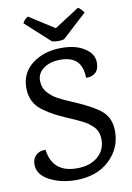

<svg xmlns="http://www.w3.org/2000/svg" viewBox="-98 -950 703 1026"><g transform="rotate(-10 253.5 -437.5)"><path d="M480 -206Q480 -113 411.5 -49Q343 15 230 15Q149 15 87 -17.5Q25 -50 25 -106Q25 -135 43.5 -154Q62 -173 97 -173Q113 -46 246 -46Q316 -46 358.5 -81.5Q401 -117 401 -175Q401 -224 368 -252Q353 -264 346.5 -269.5Q340 -275 317 -286.5Q294 -298 286.5 -301Q279 -304 239.5 -321.5Q200 -339 174 -352.5Q148 -366 115 -390Q53 -435 53 -516Q53 -597 115.5 -645Q178 -693 269 -694Q364 -696 417 -650Q448 -623 448 -584.5Q448 -546 427.5 -529Q407 -512 377 -514Q377 -633 258 -633Q203 -633 167.5 -607.5Q132 -582 132 -542.5Q132 -503 155.5 -476.5Q179 -450 207.5 -435Q236 -420 264 -408Q392 -355 436 -315.5Q480 -276 480 -206ZM430 -859 297 -737Q266 -729 232 -737L98 -859Q109 -881 128 -890L264 -803L399 -890Q414 -882 430 -859Z"/></g></svg>

Font: Karma Medium
Style: Regular
Weight: 500
Designer: Joana Correia
Foundry: Indian Type Foundry
Version: Version 1.202;PS 1.0;hotconv 1.0.78;makeotf.lib2.5.61930; tt